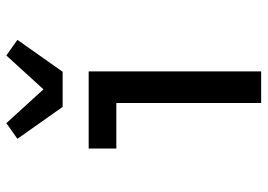

<svg xmlns="http://www.w3.org/2000/svg" viewBox="-136 -686 823 590"><g transform="rotate(-90 275.0 -391.5)"><path d="M253 0V-445H113V-530H350V0ZM241 -610 143 -749 191 -783 295 -669 399 -783 447 -749 349 -610Z"/></g></svg>

Font: Lode Dark
Style: Bold
Weight: 700
Monospace: yes
Designer: Belleve Invis
Foundry: Belleve Invis
Version: Version 29.2.0; ttfautohint (v1.8.3)